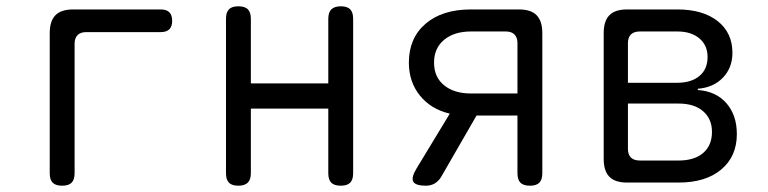

<svg xmlns="http://www.w3.org/2000/svg" viewBox="-20 -580 2440 610"><path d="M177 10Q157 10 147.5 0.5Q138 -9 138 -30V-475Q138 -513 156 -531.5Q174 -550 212 -550H491Q509 -550 518 -541Q527 -532 527 -514Q527 -496 518 -487Q509 -478 491 -478H254Q236 -478 226.5 -468.5Q217 -459 217 -441V-30Q217 -9 207.5 0.5Q198 10 177 10Z M737 10Q717 10 707.5 0.5Q698 -9 698 -30V-520Q698 -541 707.5 -550.5Q717 -560 737 -560Q758 -560 767.5 -550.5Q777 -541 777 -520V-315H1023V-520Q1023 -541 1033 -550.5Q1043 -560 1063 -560Q1083 -560 1092.5 -550.5Q1102 -541 1102 -520V-30Q1102 -9 1092.5 0.5Q1083 10 1063 10Q1042 10 1032.5 0.5Q1023 -9 1023 -30V-235H777V-30Q777 -9 767 0.5Q757 10 737 10Z M1333 10Q1300 10 1293 -3Q1286 -16 1303 -44L1409 -219Q1349 -233 1314 -276.5Q1279 -320 1279 -381Q1279 -459 1332 -504.5Q1385 -550 1476 -550H1629Q1667 -550 1685 -531.5Q1703 -513 1703 -475V-30Q1703 -9 1693.5 0.5Q1684 10 1664 10Q1643 10 1633.5 0.5Q1624 -9 1624 -30V-213H1494L1381 -17Q1372 -3 1360 3.5Q1348 10 1333 10ZM1624 -443Q1624 -461 1614.5 -470.5Q1605 -480 1587 -480H1476Q1423 -480 1391 -453.5Q1359 -427 1359 -381Q1359 -335 1391 -309Q1423 -283 1476 -283H1624Z M1972 0Q1934 0 1916 -18.5Q1898 -37 1898 -75V-475Q1898 -513 1916 -531.5Q1934 -550 1972 -550H2132Q2213 -550 2260 -513Q2307 -476 2307 -412Q2307 -365 2277 -333.5Q2247 -302 2197 -298V-294Q2255 -290 2288 -252Q2321 -214 2321 -154Q2321 -83 2271.5 -41.5Q2222 0 2136 0ZM1975 -251V-107Q1975 -89 1984.5 -79.5Q1994 -70 2013 -70H2136Q2186 -70 2214 -94Q2242 -118 2242 -161Q2242 -202 2214 -226.5Q2186 -251 2136 -251ZM2013 -480Q1994 -480 1984.5 -470.5Q1975 -461 1975 -443V-317H2132Q2176 -317 2202 -338.5Q2228 -360 2228 -399Q2228 -436 2202 -458Q2176 -480 2132 -480Z"/></svg>

Font: Maple Mono NL Light
Style: Regular
Weight: 300
Monospace: yes
Designer: subframe7536
Version: Version 7.000